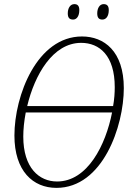

<svg xmlns="http://www.w3.org/2000/svg" viewBox="-20 -901 633 932"><path d="M477 -806C494 -806 508 -821 508 -852C508 -873 499 -881 483 -881C463 -881 452 -860 452 -836C452 -814 461 -806 477 -806ZM335 -806C351 -806 365 -821 365 -852C365 -873 356 -881 341 -881C320 -881 309 -860 309 -836C309 -814 318 -806 335 -806ZM254 11C479 11 581 -289 581 -473C581 -653 485 -724 378 -724C160 -724 50 -438 50 -243C50 -71 140 11 254 11ZM374 -693C463 -693 537 -631 537 -478C537 -450 535 -419 529 -386H112C148 -537 236 -693 374 -693ZM257 -20C170 -20 93 -86 93 -238C93 -273 97 -313 105 -355H524C493 -197 405 -20 257 -20Z"/></svg>

Font: Noto Serif Condensed ExtraLight
Style: Italic
Weight: 200
Width: 3
Italic angle: -12°
Designer: Monotype Design Team
Foundry: Monotype Imaging Inc.
Version: Version 2.013